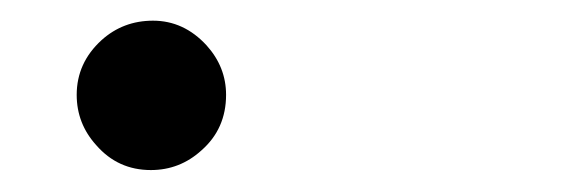

<svg xmlns="http://www.w3.org/2000/svg" viewBox="-20 -126 540 182"><path d="M125 -106.4Q154.3 -106.4 175.8 -83Q194.3 -62.5 194.3 -36.1Q194.3 -3.9 170.9 16.6Q150.4 35.2 123 35.2Q91.8 35.2 71.3 11.7Q52.7 -8.8 52.7 -36.1Q52.7 -66.4 76.2 -87.9Q96.7 -106.4 125 -106.4Z"/></svg>

Font: MotoyaLCedar
Style: W3 mono
Weight: 400
Version: Version 1.01